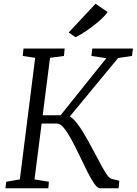

<svg xmlns="http://www.w3.org/2000/svg" viewBox="-20 -1001 727 1021"><path d="M511.5 0Q498 0 481 -24.8Q464 -49.5 444.2 -88.8Q424.5 -128 403.8 -171.8Q383 -215.5 362 -254.8Q341 -294 321 -319Q301 -344 283.5 -344H182L187.5 -388H302L545.5 -691.5L466 -703.5L471 -743H687L682 -703.5L608 -692.5L328 -353.5L337 -387.5Q350.5 -384.5 364 -372.8Q377.5 -361 391.8 -342.5Q406 -324 420.2 -300.5Q434.5 -277 449 -251.5Q467.5 -218.5 485.5 -184Q503.5 -149.5 519.2 -120.5Q535 -91.5 548.2 -72.5Q561.5 -53.5 571 -50.5L614.5 -39.5L610.5 0ZM9 0 13 -34.5 85.5 -47 167 -693.5 101 -703.5 105 -743H324L320 -703.5L246 -693.5L163.5 -47L240 -34.5L237 0ZM382 -803 345 -828 488 -981 552.5 -937Q535.5 -913.5 504.5 -886.8Q473.5 -860 440 -837.5Q406.5 -815 382 -803Z"/></svg>

Font: Merriweather 20pt Light
Style: Italic
Weight: 300
Italic angle: -7.8°
Version: Version 2.101